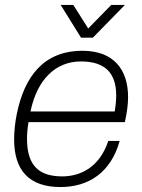

<svg xmlns="http://www.w3.org/2000/svg" viewBox="-20 -743 572 775"><path d="M484 -723H429L336 -628L276 -723H225L307 -591H355ZM224 12C339 12 428 -48 463 -174H417C382 -68 305 -31 231 -31C138 -31 89 -74 89 -183C89 -203 91 -225 95 -250H484C492 -286 497 -320 497 -351C497 -461 440 -538 313 -538C157 -538 79 -435 48 -284C41 -250 37 -214 37 -180C37 -55 98 12 224 12ZM103 -293C130 -422 204 -495 307 -495C406 -495 449 -446 449 -358C449 -338 447 -317 443 -293Z"/></svg>

Font: Archivo Thin
Style: Italic
Weight: 100
Italic angle: -10°
Designer: Hector Gatti
Foundry: Omnibus-Type
Version: Version 2.001